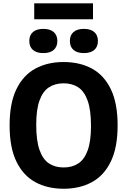

<svg xmlns="http://www.w3.org/2000/svg" viewBox="-20 -1121 762 1150"><path d="M361 9.5Q264 9.5 191.2 -30.2Q118.5 -70 78 -153.8Q37.5 -237.5 37.5 -370Q37.5 -502.5 78 -586.2Q118.5 -670 191.2 -709.8Q264 -749.5 361 -749.5Q458.5 -749.5 531.2 -709.8Q604 -670 644.2 -586Q684.5 -502 684.5 -370Q684.5 -238 644 -154Q603.5 -70 530.8 -30.2Q458 9.5 361 9.5ZM361 -118Q412.5 -118 449 -142Q485.5 -166 505.2 -220.5Q525 -275 525 -366.5Q525 -461.5 505.2 -517.5Q485.5 -573.5 448.8 -597.8Q412 -622 361 -622Q310 -622 273.2 -598Q236.5 -574 216.8 -519.5Q197 -465 197 -373.5Q197 -278.5 216.8 -222.5Q236.5 -166.5 273.2 -142.2Q310 -118 361 -118ZM482.5 -803Q442 -803 420.2 -822Q398.5 -841 398.5 -875.5Q398.5 -910 420.2 -929Q442 -948 482.5 -948Q523 -948 544.8 -929Q566.5 -910 566.5 -875.5Q566.5 -841 544.8 -822Q523 -803 482.5 -803ZM239.5 -803Q199 -803 177.2 -822Q155.5 -841 155.5 -875.5Q155.5 -910 177.2 -929Q199 -948 239.5 -948Q280 -948 301.8 -929Q323.5 -910 323.5 -875.5Q323.5 -841 301.8 -822Q280 -803 239.5 -803ZM185 -1005.5V-1101H537V-1005.5Z"/></svg>

Font: Encode Sans SemiCondensed SemiCondensed
Style: Bold
Weight: 700
Width: 4
Designer: Multiple Designers
Foundry: Impallari Type
Version: Version 3.000; ttfautohint (v1.8.3) -l 8 -r 50 -G 200 -x 14 